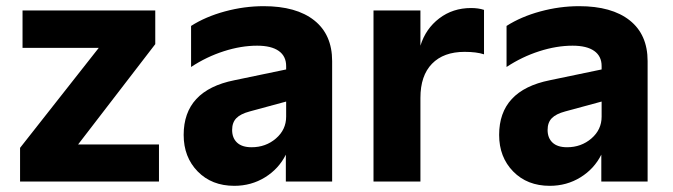

<svg xmlns="http://www.w3.org/2000/svg" viewBox="-20 -588 2181 622"><path d="M45 -109 300 -433H53V-554H483V-445L233 -120H495V0H45Z M575 -151Q575 -295 739 -328L907 -363V-374Q907 -406 883 -423Q859 -440 813 -440Q761 -440 705 -422Q649 -404 599 -371V-504Q646 -534 708.5 -551Q771 -568 834 -568Q940 -568 998 -522Q1056 -476 1056 -390V0H906V-87Q883 -41 838.5 -13.5Q794 14 739 14Q666 14 620.5 -32.5Q575 -79 575 -151ZM795 -111Q841 -111 874 -139.5Q907 -168 907 -210V-259L789 -227Q759 -219 745.5 -205Q732 -191 732 -167Q732 -141 748 -126Q764 -111 795 -111Z M1190 -554H1342V-440Q1359 -495 1403 -528.5Q1447 -562 1506 -562Q1530 -562 1548 -556V-412Q1524 -420 1485 -420Q1417 -420 1379.5 -381.5Q1342 -343 1342 -271V0H1190Z M1597 -151Q1597 -295 1761 -328L1929 -363V-374Q1929 -406 1905 -423Q1881 -440 1835 -440Q1783 -440 1727 -422Q1671 -404 1621 -371V-504Q1668 -534 1730.5 -551Q1793 -568 1856 -568Q1962 -568 2020 -522Q2078 -476 2078 -390V0H1928V-87Q1905 -41 1860.5 -13.5Q1816 14 1761 14Q1688 14 1642.5 -32.5Q1597 -79 1597 -151ZM1817 -111Q1863 -111 1896 -139.5Q1929 -168 1929 -210V-259L1811 -227Q1781 -219 1767.5 -205Q1754 -191 1754 -167Q1754 -141 1770 -126Q1786 -111 1817 -111Z"/></svg>

Font: Application
Style: Bold
Weight: 700
Designer: Wei Huang
Foundry: Wei Huang
Version: Version 0.012